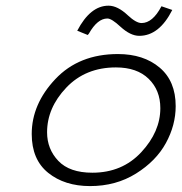

<svg xmlns="http://www.w3.org/2000/svg" viewBox="-20 -625 626 659"><path d="M384.8 -439.5Q472.7 -439.5 527.8 -393.1Q583 -346.7 583 -260.7Q583 -195.3 549.3 -133.8Q515.6 -72.3 446.8 -29.3Q377.9 13.7 289.1 13.7Q202.1 13.7 145.5 -31.7Q88.9 -77.1 88.9 -165Q88.9 -267.6 169.9 -353.5Q251 -439.5 384.8 -439.5ZM377.9 -393.6Q273.4 -393.6 207.5 -324.2Q141.6 -254.9 141.6 -170.9Q141.6 -113.3 180.2 -72.8Q218.8 -32.2 296.9 -32.2Q399.4 -32.2 464.8 -102.5Q530.3 -172.9 530.3 -253.9Q530.3 -315.4 490.2 -354.5Q450.2 -393.6 377.9 -393.6ZM534.2 -603.5 571.3 -590.8Q526.4 -502 458 -502Q427.7 -502 393.6 -533.2Q363.3 -561.5 348.6 -561.5Q314.5 -561.5 285.2 -509.8Q284.2 -507.8 281.2 -504.9L245.1 -519.5Q290 -605.5 352.5 -605.5Q383.8 -605.5 418.9 -572.3Q447.3 -545.9 465.8 -545.9Q503.9 -545.9 534.2 -603.5Z"/></svg>

Font: Thabit-Oblique
Style: Oblique
Weight: 500
Designer: Regenerated by Nadim Shaikli
Foundry: MAK Alagha
Version: 0.01